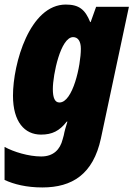

<svg xmlns="http://www.w3.org/2000/svg" viewBox="-36 -583 586 843"><path d="M150 240C281 240 373 182 407 25L530 -553H386L362 -486H360C338 -541 311 -563 253 -563C95 -563 21 -305 21 -163C21 -48 72 8 144 8C193 8 225 -8 257 -49H260C253 -27 247 -6 244 11L239 29C228 73 199 104 145 104C90 104 24 84 -16 62V207C25 226 80 240 150 240ZM225 -133C205 -133 196 -153 196 -192C196 -255 230 -420 285 -420C307 -420 319 -401 319 -369C319 -296 284 -133 225 -133Z"/></svg>

Font: Noto Sans Condensed Black
Style: Italic
Weight: 900
Width: 3
Italic angle: -12°
Designer: Monotype Design Team
Foundry: Monotype Imaging Inc.
Version: Version 2.013